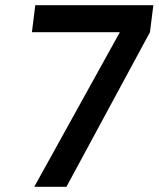

<svg xmlns="http://www.w3.org/2000/svg" viewBox="-20 -720 611 740"><path d="M442 -596H103L116 -700H571L558 -596L236 0H112Z"/></svg>

Font: Haskoy SemiBold
Style: Italic
Weight: 600
Designer: Ertekin Erdin
Foundry: Ertekin Erdin
Version: Version 2.000; ttfautohint (v1.8.4.7-5d5b)